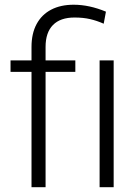

<svg xmlns="http://www.w3.org/2000/svg" viewBox="-20 -780 578 800"><path d="M169.9 -528.3H293.9V-480.5H169.9V0H111.3V-480.5H23.9V-528.3H111.3V-584.5Q111.3 -640.6 132.6 -679.9Q153.8 -719.2 193.1 -739.7Q232.4 -760.3 287.1 -760.3Q352.1 -760.3 421.4 -731.4L412.1 -681.2Q383.8 -693.8 355.2 -700.4Q326.7 -707 290.5 -707Q231.4 -707 200.7 -675.8Q169.9 -644.5 169.9 -584.5ZM453.6 -528.3V0H395V-528.3Z"/></svg>

Font: Heebo Light
Style: Regular
Weight: 300
Designer: Oded Ezer
Foundry: Meir Sadan
Version: Version 2.001; ttfautohint (v1.5.14-ce02) -l 8 -r 50 -G 200 